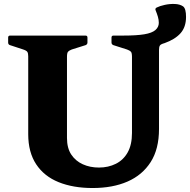

<svg xmlns="http://www.w3.org/2000/svg" viewBox="-20 -931 956 966"><path d="M446 15Q348 15 275 -14.5Q202 -44 162 -104.5Q122 -165 122 -256V-752H317V-237Q317 -186 338.5 -153.5Q360 -121 396.5 -104.5Q433 -88 478 -88Q525 -88 563 -107Q601 -126 622.5 -164.5Q644 -203 644 -262V-752H780V-282Q780 -181 738 -115.5Q696 -50 621.5 -17.5Q547 15 446 15ZM644 -645Q644 -665 638.5 -671Q633 -677 619 -682L550 -704Q541 -708 541 -717V-742Q541 -752 551 -752H780V-548H644ZM21 -742Q21 -752 31 -752H410Q420 -752 420 -742V-717Q420 -708 411 -704L341 -682Q328 -677 322.5 -671Q317 -665 317 -645V-548H122V-648Q122 -663 117.5 -670Q113 -677 94 -683L30 -704Q21 -707 21 -717ZM600 -752Q667 -752 706 -758.5Q745 -765 762 -780Q779 -795 779 -816Q779 -831 774.5 -846.5Q770 -862 763 -879Q759 -888 768 -893Q784 -901 809 -906.5Q834 -912 859.5 -911Q885 -910 901 -899Q909 -893 912.5 -879.5Q916 -866 916 -846Q916 -795 888.5 -764Q861 -733 808 -714Q789 -709 784.5 -702Q780 -695 780 -680V-642Z"/></svg>

Font: Hahmlet ExtraBold
Style: Regular
Weight: 800
Designer: Minjoo Ham & Mark Frömberg
Foundry: hypertype
Version: Version 1.002